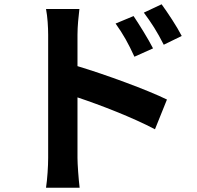

<svg xmlns="http://www.w3.org/2000/svg" viewBox="-20 -833 921 897"><path d="M195 44H352C347 3 342 -67 342 -95V-378C450 -342 600 -284 704 -229L760 -368C668 -413 475 -484 342 -524V-670C342 -712 347 -756 351 -791H195C202 -755 205 -706 205 -670V-95C205 -56 201 5 195 44ZM520 -723C557 -671 579 -631 608 -568L695 -607C672 -652 632 -716 604 -758ZM652 -774C689 -724 713 -687 745 -624L829 -665C806 -710 764 -773 735 -813Z"/></svg>

Font: GenEiGothic-pro-Regular
Style: Bold
Weight: 700
Designer: Ryoko NISHIZUKA (kana & ideographs); Paul D. Hunt (Latin, Greek & Cyrillic); Wenlong ZHANG (bopomofo); Sandoll Communica
Foundry: Adobe Systems Incorporated; o_tamon
Version: Version 1.000.140830